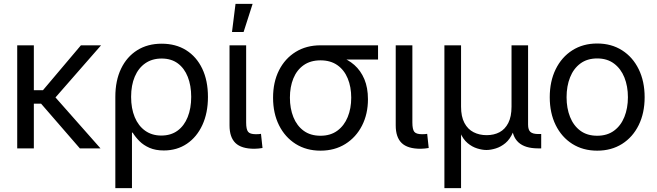

<svg xmlns="http://www.w3.org/2000/svg" viewBox="-20 -762 3373 986"><path d="M153.8 -529.3V0H68.4V-529.3ZM499 -529.3 236.8 -229.5H120.6V-298.8H200.7L395.5 -529.3ZM390.1 0 189 -231.9 232.9 -297.9 496.1 0Z M572.3 204.1V-264.6Q572.3 -348.1 601.8 -409.4Q631.3 -470.7 684.8 -504.2Q738.3 -537.6 810.1 -537.6Q882.8 -537.6 936 -504.2Q989.3 -470.7 1018.6 -409.4Q1047.9 -348.1 1047.9 -264.2Q1047.9 -182.1 1019.3 -120.1Q990.7 -58.1 939.7 -23.7Q888.7 10.7 821.3 10.7Q778.8 10.7 748 -2.7Q717.3 -16.1 696.3 -37.1Q675.3 -58.1 661.1 -81.1H657.7V204.1ZM808.1 -65.9Q857.4 -65.9 891.6 -90.8Q925.8 -115.7 943.8 -160.6Q961.9 -205.6 961.9 -264.6Q961.9 -322.8 944.3 -367.2Q926.8 -411.6 893.1 -436.5Q859.4 -461.4 810.1 -461.4Q761.2 -461.4 726.1 -437Q690.9 -412.6 672.1 -368.4Q653.3 -324.2 653.3 -264.6Q653.3 -205.1 671.9 -160.4Q690.4 -115.7 725.3 -90.8Q760.3 -65.9 808.1 -65.9Z M1286.6 2Q1219.7 2 1189.2 -27.6Q1158.7 -57.1 1158.7 -118.2V-529.3H1244.1V-132.8Q1244.1 -98.1 1253.9 -85.4Q1263.7 -72.8 1293.5 -72.8Q1301.8 -72.8 1308.6 -73.2Q1315.4 -73.7 1320.3 -74.7L1328.1 -2Q1319.3 -0.5 1308.3 0.7Q1297.4 2 1286.6 2ZM1171.4 -597.7 1189.5 -742.2H1277.3L1231 -597.7Z M1626 11.7Q1553.2 11.7 1498.3 -22.9Q1443.4 -57.6 1412.8 -118.9Q1382.3 -180.2 1382.3 -260.3Q1382.3 -340.3 1412.8 -400.9Q1443.4 -461.4 1498.3 -495.4Q1553.2 -529.3 1626 -529.3H1921.4V-456.1H1711.4L1626 -452.1Q1574.7 -452.1 1539.6 -427.5Q1504.4 -402.8 1486.6 -359.4Q1468.8 -315.9 1468.8 -260.3Q1468.8 -205.1 1486.6 -160.6Q1504.4 -116.2 1539.3 -90.6Q1574.2 -64.9 1626 -64.9Q1677.2 -64.9 1712.4 -90.8Q1747.6 -116.7 1765.6 -160.9Q1783.7 -205.1 1783.7 -260.3Q1783.7 -315.9 1765.6 -359.4Q1747.6 -402.8 1712.4 -427.5Q1677.2 -452.1 1626 -452.1V-486.3Q1677.7 -486.3 1722.2 -471.9Q1766.6 -457.5 1799.6 -428.5Q1832.5 -399.4 1851.1 -355.5Q1869.6 -311.5 1869.6 -252.4Q1869.6 -176.8 1839.1 -116.9Q1808.6 -57.1 1753.7 -22.7Q1698.7 11.7 1626 11.7Z M2140.1 2Q2073.2 2 2042.7 -27.6Q2012.2 -57.1 2012.2 -118.2V-529.3H2097.7V-132.8Q2097.7 -98.1 2107.4 -85.4Q2117.2 -72.8 2147 -72.8Q2155.3 -72.8 2162.1 -73.2Q2168.9 -73.7 2173.8 -74.7L2181.6 -2Q2172.9 -0.5 2161.9 0.7Q2150.9 2 2140.1 2Z M2262.2 204.1V-529.3H2347.7V-214.4Q2347.7 -163.1 2365 -130.6Q2382.3 -98.1 2412.1 -83Q2441.9 -67.9 2479 -67.9Q2516.6 -67.9 2545.2 -83Q2573.7 -98.1 2590.3 -130.6Q2606.9 -163.1 2606.9 -214.4V-529.3H2691.9V-122.1Q2691.9 -95.2 2703.9 -84.5Q2715.8 -73.7 2745.1 -73.7H2759.3V0H2743.7Q2675.8 0 2642.3 -31Q2608.9 -62 2608.9 -121.6V-170.9H2628.9Q2628.9 -116.7 2614 -81.8Q2599.1 -46.9 2575.7 -27.3Q2552.2 -7.8 2526.1 0.2Q2500 8.3 2478 8.3Q2456.5 8.3 2430.4 0.2Q2404.3 -7.8 2381.1 -27.3Q2357.9 -46.9 2343 -81.8Q2328.1 -116.7 2328.1 -170.9H2347.7V204.1Z M3046.9 11.7Q2974.1 11.7 2919.2 -22.9Q2864.3 -57.6 2833.7 -119.6Q2803.2 -181.6 2803.2 -262.7Q2803.2 -344.2 2833.7 -406.5Q2864.3 -468.8 2919.2 -503.7Q2974.1 -538.6 3046.9 -538.6Q3119.6 -538.6 3174.6 -503.7Q3229.5 -468.8 3260 -406.5Q3290.5 -344.2 3290.5 -262.7Q3290.5 -181.6 3260 -119.6Q3229.5 -57.6 3174.6 -22.9Q3119.6 11.7 3046.9 11.7ZM3046.9 -64.9Q3098.1 -64.9 3133.3 -90.8Q3168.5 -116.7 3186.5 -161.6Q3204.6 -206.5 3204.6 -262.7Q3204.6 -319.3 3186.5 -364.3Q3168.5 -409.2 3133.3 -435.5Q3098.1 -461.9 3046.9 -461.9Q2995.6 -461.9 2960.4 -435.8Q2925.3 -409.7 2907.5 -364.7Q2889.6 -319.8 2889.6 -262.7Q2889.6 -206.1 2907.5 -161.4Q2925.3 -116.7 2960.2 -90.8Q2995.1 -64.9 3046.9 -64.9Z"/></svg>

Font: Inter 24pt
Style: Regular
Weight: 400
Designer: Rasmus Andersson
Foundry: rsms
Version: Version 4.001;git-66647c0bb